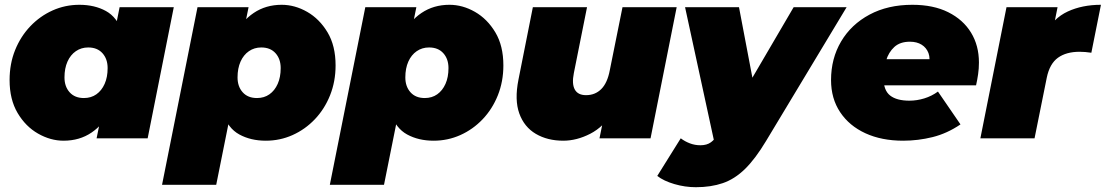

<svg xmlns="http://www.w3.org/2000/svg" viewBox="-20 -577 4613 801"><path d="M245 10Q191 10 139 -19.5Q87 -49 53.5 -105.5Q20 -162 20 -243Q20 -311 43 -368Q66 -425 106.5 -467.5Q147 -510 199.5 -533.5Q252 -557 311 -557Q375 -557 422 -531Q469 -505 489.5 -443.5Q510 -382 493 -274Q479 -186 445.5 -122Q412 -58 362 -24Q312 10 245 10ZM330 -168Q360 -168 382 -183.5Q404 -199 416.5 -227Q429 -255 429 -293Q429 -331 407.5 -355Q386 -379 348 -379Q319 -379 296.5 -363.5Q274 -348 261.5 -320Q249 -292 249 -254Q249 -216 270.5 -192Q292 -168 330 -168ZM383 0 398 -74 435 -274 464 -472 479 -547H705L596 0Z M1089 10Q1026 10 978.5 -16Q931 -42 910.5 -104Q890 -166 907 -273Q922 -362 955 -425.5Q988 -489 1038.5 -523Q1089 -557 1155 -557Q1210 -557 1261.5 -527.5Q1313 -498 1346.5 -442Q1380 -386 1380 -304Q1380 -237 1357 -179.5Q1334 -122 1293.5 -79.5Q1253 -37 1200.5 -13.5Q1148 10 1089 10ZM656 194 804 -547H1017L1002 -473L965 -273L936 -75L882 194ZM1052 -168Q1082 -168 1104 -183.5Q1126 -199 1138.5 -227Q1151 -255 1151 -293Q1151 -331 1129.5 -355Q1108 -379 1070 -379Q1041 -379 1018.5 -363.5Q996 -348 983.5 -320Q971 -292 971 -254Q971 -216 992.5 -192Q1014 -168 1052 -168Z M1789 10Q1726 10 1678.5 -16Q1631 -42 1610.5 -104Q1590 -166 1607 -273Q1622 -362 1655 -425.5Q1688 -489 1738.5 -523Q1789 -557 1855 -557Q1910 -557 1961.5 -527.5Q2013 -498 2046.5 -442Q2080 -386 2080 -304Q2080 -237 2057 -179.5Q2034 -122 1993.5 -79.5Q1953 -37 1900.5 -13.5Q1848 10 1789 10ZM1356 194 1504 -547H1717L1702 -473L1665 -273L1636 -75L1582 194ZM1752 -168Q1782 -168 1804 -183.5Q1826 -199 1838.5 -227Q1851 -255 1851 -293Q1851 -331 1829.5 -355Q1808 -379 1770 -379Q1741 -379 1718.5 -363.5Q1696 -348 1683.5 -320Q1671 -292 1671 -254Q1671 -216 1692.5 -192Q1714 -168 1752 -168Z M2330 10Q2264 10 2215.5 -18.5Q2167 -47 2146.5 -103.5Q2126 -160 2143 -245L2203 -547H2429L2374 -272Q2365 -227 2378 -203.5Q2391 -180 2425 -180Q2463 -180 2488.5 -205.5Q2514 -231 2524 -284L2577 -547H2803L2694 0H2481L2512 -153L2538 -111Q2499 -48 2442.5 -19Q2386 10 2330 10Z M2883 204Q2838 204 2793.5 191Q2749 178 2722 157L2820 0Q2837 13 2858 21Q2879 29 2902 29Q2929 29 2946 16.5Q2963 4 2978 -21L3013 -79L3030 -101L3291 -547H3512L3176 11Q3131 86 3088 128Q3045 170 2995.5 187Q2946 204 2883 204ZM2962 25 2838 -547H3063L3144 -121Z M3748 10Q3658 10 3590.5 -21Q3523 -52 3485 -109Q3447 -166 3447 -243Q3447 -333 3489 -404Q3531 -475 3607.5 -516Q3684 -557 3786 -557Q3874 -557 3936 -526Q3998 -495 4031 -441Q4064 -387 4064 -316Q4064 -291 4060.5 -267Q4057 -243 4052 -221H3627L3648 -330H3948L3854 -301Q3862 -333 3853.5 -355.5Q3845 -378 3825 -390.5Q3805 -403 3776 -403Q3735 -403 3711 -381Q3687 -359 3676.5 -324Q3666 -289 3666 -251Q3666 -200 3693.5 -178.5Q3721 -157 3774 -157Q3805 -157 3836 -166.5Q3867 -176 3893 -195L3987 -58Q3931 -20 3870.5 -5Q3810 10 3748 10Z M4070 0 4179 -547H4392L4361 -392L4340 -436Q4374 -501 4434.5 -529Q4495 -557 4573 -557L4533 -357Q4519 -359 4507.5 -360Q4496 -361 4484 -361Q4428 -361 4393.5 -336Q4359 -311 4347 -253L4296 0Z"/></svg>

Font: Montserrat Thin Black
Style: Italic
Weight: 900
Italic angle: -11.3°
Version: Version 9.000